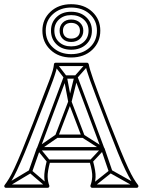

<svg xmlns="http://www.w3.org/2000/svg" viewBox="-33 -887 680 915"><path d="M104 -73 120 -67 158 -175Q158 -175 157.5 -175Q157 -175 157 -175L285 -517Q287 -519 281.5 -515.5Q276 -512 278 -512H329Q331 -512 326 -515.5Q321 -519 322 -517L450 -175Q450 -175 449.5 -175Q449 -175 449 -175L486 -67L502 -73L465 -181Q465 -181 465 -181Q465 -181 464 -181L336 -523Q334 -528 329 -528H278Q273 -528 271 -523L143 -181Q142 -181 142 -181Q142 -181 142 -181ZM457 -170V-186H150V-170ZM238 -585 226 -575 272 -515Q272 -514 271 -517Q270 -520 270 -519L292 -402Q294 -395 300.5 -395Q307 -395 308 -401L337 -518Q337 -519 335.5 -516.5Q334 -514 335 -515L388 -575L376 -585L323 -525Q322 -524 322 -523.5Q322 -523 321 -522L292 -405Q291 -399 300 -398.5Q309 -398 308 -404L286 -521Q286 -523 285.5 -523.5Q285 -524 284 -525ZM242 -231 232 -245 145 -185Q143 -183 142.5 -179.5Q142 -176 144 -173L192 -114L204 -124L156 -183Q154 -186 153 -178Q152 -170 155 -171ZM367 -245 359 -231 453 -171Q456 -170 455 -178Q454 -186 451 -183L396 -124L408 -114L463 -173Q465 -175 465 -179Q465 -183 461 -185ZM189 6 199 -6 117 -76Q116 -78 113 -78.5Q110 -79 108 -77L-9 -7L-1 7L116 -63Q118 -65 111.5 -65.5Q105 -66 107 -64ZM615 7 623 -7 498 -77Q496 -79 493.5 -78.5Q491 -78 489 -76L401 -6L411 6L499 -64Q501 -66 494.5 -65.5Q488 -65 490 -63ZM625 -5Q615 -18 604 -36Q593 -54 578.5 -85Q564 -116 542.5 -168Q521 -220 489 -302Q459 -380 440.5 -429Q422 -478 412 -507Q402 -536 397 -552.5Q392 -569 390 -581Q389 -584 387 -586Q385 -588 382 -588H232Q229 -588 226.5 -586Q224 -584 224 -580Q223 -568 218.5 -551.5Q214 -535 203 -506Q192 -477 173 -428Q154 -379 125 -302Q93 -220 71.5 -168Q50 -116 35.5 -85Q21 -54 10 -36Q-1 -18 -11 -5Q-14 -1 -12 3.5Q-10 8 -5 8H194Q199 8 201 4.5Q203 1 202 -3Q195 -21 194 -44.5Q193 -68 206 -117L198 -111H402L394 -117Q408 -68 406.5 -44.5Q405 -21 398 -3Q397 1 399.5 4.5Q402 8 406 8H619Q624 8 626 3.5Q628 -1 625 -5ZM293 -400 356 -235 363 -246H237L244 -235L307 -400ZM613 5 619 -8H406L414 3Q421 -17 422.5 -43Q424 -69 410 -121Q409 -124 407 -125.5Q405 -127 402 -127H198Q195 -127 193 -125.5Q191 -124 190 -121Q177 -69 178 -43Q179 -17 186 3L194 -8H-5L1 5Q11 -8 22 -26Q33 -44 48 -75.5Q63 -107 85 -160Q107 -213 139 -296Q170 -375 189.5 -425Q209 -475 219.5 -504.5Q230 -534 234.5 -550.5Q239 -567 240 -580L232 -572H382L374 -579Q376 -566 381 -549.5Q386 -533 396.5 -503.5Q407 -474 426 -424Q445 -374 475 -296Q507 -213 528.5 -160Q550 -107 565.5 -75.5Q581 -44 592 -26Q603 -8 613 5ZM307 -406Q306 -411 300.5 -411Q295 -411 293 -406L230 -241Q229 -237 231 -233.5Q233 -230 237 -230H363Q368 -230 370 -233.5Q372 -237 370 -241ZM306 -666Q271 -666 248.5 -686.5Q226 -707 226 -741Q226 -741 226 -741Q226 -741 226 -741Q226 -774 248.5 -794.5Q271 -815 306 -815Q306 -815 306 -815Q306 -815 306 -815Q342 -815 365.5 -794.5Q389 -774 389 -741Q389 -741 389 -741Q389 -741 389 -741Q389 -707 365.5 -686.5Q342 -666 306 -666Q306 -666 306 -666Q306 -666 306 -666ZM306 -650Q306 -650 306 -650Q306 -650 306 -650Q350 -650 377.5 -675.5Q405 -701 405 -741Q405 -741 405 -741Q405 -741 405 -741Q405 -780 377.5 -805.5Q350 -831 306 -831Q306 -831 306 -831Q306 -831 306 -831Q263 -831 236.5 -805.5Q210 -780 210 -741Q210 -741 210 -741Q210 -741 210 -741Q210 -701 236.5 -675.5Q263 -650 306 -650ZM306 -687Q332 -687 348 -702Q364 -717 364 -741Q364 -764 348 -779Q332 -794 306 -794Q281 -794 266 -779Q251 -764 251 -741Q251 -717 266 -702Q281 -687 306 -687ZM306 -629Q254 -629 219.5 -660.5Q185 -692 185 -741Q185 -789 219.5 -820Q254 -851 306 -851Q360 -851 394.5 -820Q429 -789 429 -741Q429 -692 394.5 -660.5Q360 -629 306 -629ZM306 -703Q288 -703 277.5 -713Q267 -723 267 -741Q267 -758 277.5 -768Q288 -778 306 -778Q325 -778 336.5 -768Q348 -758 348 -741Q348 -723 336.5 -713Q325 -703 306 -703ZM306 -613Q368 -613 406.5 -649.5Q445 -686 445 -741Q445 -795 406.5 -831Q368 -867 306 -867Q246 -867 207.5 -831Q169 -795 169 -741Q169 -686 207.5 -649.5Q246 -613 306 -613Z"/></svg>

Font: Tilt Prism
Style: Regular
Weight: 400
Version: Version 1.000